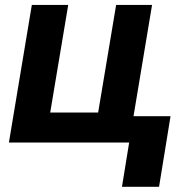

<svg xmlns="http://www.w3.org/2000/svg" viewBox="-20 -565 754 761"><path d="M582.7 -545.5 491.8 0H15.3L106.2 -545.5H250.4L179 -119H369L440.3 -545.5ZM655.9 -104.4 610.4 175.4H463.4L508.9 -104.4Z"/></svg>

Font: Inter UI
Style: Bold Italic
Weight: 700
Italic angle: 9.39999°
Designer: Rasmus Andersson
Foundry: rsms
Version: 3.2;8d6f07862